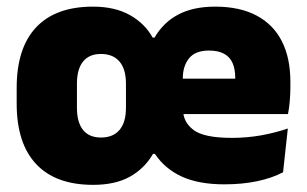

<svg xmlns="http://www.w3.org/2000/svg" viewBox="-20 -528 902 564"><path d="M253.5 15Q143.5 15 86.2 -46Q29 -107 29 -223.5V-270Q29 -387 86.2 -447.8Q143.5 -508.5 253 -508.5Q317.5 -508.5 361.5 -483.8Q405.5 -459 428.5 -417.5H434Q459.5 -462 503.5 -485.2Q547.5 -508.5 612 -508.5Q684.5 -508.5 733.8 -482.2Q783 -456 808 -406.8Q833 -357.5 833 -287.5V-272Q833 -252 831.2 -231.2Q829.5 -210.5 826 -193H667.5Q669.5 -225.5 670.2 -253Q671 -280.5 671 -299Q671 -325.5 663 -343.2Q655 -361 638 -370.2Q621 -379.5 594 -379.5Q553.5 -379.5 535.2 -356.5Q517 -333.5 517 -298.5V-254L518 -235V-204Q518 -169.5 548.5 -146.2Q579 -123 661.5 -123Q704.5 -123 745.8 -130.2Q787 -137.5 825.5 -150.5L811.5 -22Q779.5 -5 735.8 4.2Q692 13.5 639 13.5Q564 13.5 514.2 -9.2Q464.5 -32 435 -76H429.5Q405 -33.5 362 -9.2Q319 15 253.5 15ZM443.5 -193V-297H790.5V-193ZM276.5 -124Q312 -124 331 -146.2Q350 -168.5 350 -211.5V-282Q350 -325 331 -347.2Q312 -369.5 276.5 -369.5Q242 -369.5 224 -347.2Q206 -325 206 -282V-211.5Q206 -168.5 224 -146.2Q242 -124 276.5 -124Z"/></svg>

Font: Anek Telugu Medium ExtraBold
Style: Regular
Weight: 800
Version: Version 1.003